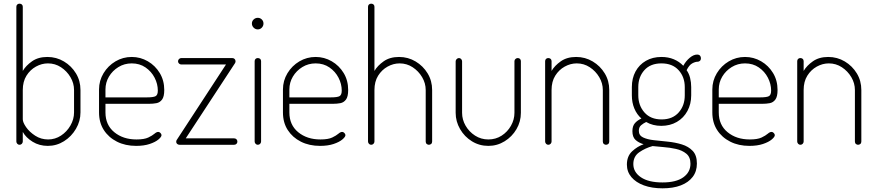

<svg xmlns="http://www.w3.org/2000/svg" viewBox="-20 -788 4772 1045"><path d="M240 6Q194 6 157.5 -16.5Q121 -39 104 -70V-18Q104 -11 99 -5.5Q94 0 86 0Q79 0 74 -5.5Q69 -11 69 -18V-751Q69 -759 74 -763.5Q79 -768 86 -768Q94 -768 99 -763.5Q104 -759 104 -751V-402Q121 -431 154.5 -454.5Q188 -478 238 -478Q287 -478 328 -453.5Q369 -429 393.5 -388.5Q418 -348 418 -298V-176Q418 -129 393.5 -87Q369 -45 328.5 -19.5Q288 6 240 6ZM242 -29Q280 -29 312 -50Q344 -71 363.5 -105Q383 -139 383 -176V-298Q383 -335 363.5 -368Q344 -401 312 -422Q280 -443 241 -443Q207 -443 175.5 -425.5Q144 -408 124 -376Q104 -344 104 -298V-139Q104 -122 122 -96Q140 -70 171.5 -49.5Q203 -29 242 -29Z M721 6Q662 6 616.5 -17Q571 -40 545 -80.5Q519 -121 519 -176V-301Q519 -349 543.5 -389.5Q568 -430 608.5 -454Q649 -478 697 -478Q744 -478 784.5 -454.5Q825 -431 849.5 -390.5Q874 -350 874 -298Q874 -262 862 -246Q850 -230 831.5 -226.5Q813 -223 791 -223H554V-176Q554 -108 602 -68.5Q650 -29 723 -29Q765 -29 787 -39.5Q809 -50 820.5 -60Q832 -70 841 -70Q846 -70 850 -67Q854 -64 856.5 -60Q859 -56 859 -52Q859 -43 842.5 -29Q826 -15 795 -4.5Q764 6 721 6ZM554 -258H779Q816 -258 827.5 -265Q839 -272 839 -295Q839 -331 821.5 -365Q804 -399 772 -421Q740 -443 697 -443Q657 -443 624.5 -423Q592 -403 573 -371Q554 -339 554 -301Z M957 0Q950 0 944.5 -4.5Q939 -9 939 -16Q939 -18 940 -22Q941 -26 943 -28L1210 -437H967Q960 -437 954.5 -442Q949 -447 949 -454Q949 -462 954.5 -467Q960 -472 967 -472H1244Q1252 -472 1257 -467Q1262 -462 1262 -454Q1262 -449 1259 -444L991 -35H1254Q1262 -35 1267 -30Q1272 -25 1272 -17Q1272 -10 1267 -5Q1262 0 1254 0Z M1383 0Q1376 0 1371 -5.5Q1366 -11 1366 -18V-455Q1366 -463 1371 -467.5Q1376 -472 1383 -472Q1391 -472 1396 -467.5Q1401 -463 1401 -455V-18Q1401 -11 1396 -5.5Q1391 0 1383 0ZM1383 -628Q1370 -628 1360.5 -637.5Q1351 -647 1351 -660Q1351 -673 1360.5 -682Q1370 -691 1383 -691Q1396 -691 1405 -682Q1414 -673 1414 -660Q1414 -647 1405 -637.5Q1396 -628 1383 -628Z M1722 6Q1663 6 1617.5 -17Q1572 -40 1546 -80.5Q1520 -121 1520 -176V-301Q1520 -349 1544.5 -389.5Q1569 -430 1609.5 -454Q1650 -478 1698 -478Q1745 -478 1785.5 -454.5Q1826 -431 1850.5 -390.5Q1875 -350 1875 -298Q1875 -262 1863 -246Q1851 -230 1832.5 -226.5Q1814 -223 1792 -223H1555V-176Q1555 -108 1603 -68.5Q1651 -29 1724 -29Q1766 -29 1788 -39.5Q1810 -50 1821.5 -60Q1833 -70 1842 -70Q1847 -70 1851 -67Q1855 -64 1857.5 -60Q1860 -56 1860 -52Q1860 -43 1843.5 -29Q1827 -15 1796 -4.5Q1765 6 1722 6ZM1555 -258H1780Q1817 -258 1828.5 -265Q1840 -272 1840 -295Q1840 -331 1822.5 -365Q1805 -399 1773 -421Q1741 -443 1698 -443Q1658 -443 1625.5 -423Q1593 -403 1574 -371Q1555 -339 1555 -301Z M2000 0Q1993 0 1988 -5.5Q1983 -11 1983 -18V-751Q1983 -759 1988 -763.5Q1993 -768 2000 -768Q2008 -768 2013 -763.5Q2018 -759 2018 -751V-402Q2035 -431 2068.5 -454.5Q2102 -478 2152 -478Q2201 -478 2242 -453.5Q2283 -429 2307.5 -388.5Q2332 -348 2332 -298V-18Q2332 -9 2326.5 -4.5Q2321 0 2314 0Q2308 0 2302.5 -4.5Q2297 -9 2297 -18V-298Q2297 -335 2277.5 -368Q2258 -401 2226 -422Q2194 -443 2155 -443Q2121 -443 2089.5 -425.5Q2058 -408 2038 -376Q2018 -344 2018 -298V-18Q2018 -11 2013 -5.5Q2008 0 2000 0Z M2638 6Q2589 6 2548.5 -19Q2508 -44 2484 -85.5Q2460 -127 2460 -174V-454Q2460 -461 2465.5 -466.5Q2471 -472 2478 -472Q2485 -472 2490 -466.5Q2495 -461 2495 -454V-174Q2495 -137 2514 -104Q2533 -71 2565.5 -50Q2598 -29 2638 -29Q2678 -29 2710 -49.5Q2742 -70 2761 -103.5Q2780 -137 2780 -174V-455Q2780 -462 2785.5 -467Q2791 -472 2798 -472Q2806 -472 2810.5 -467Q2815 -462 2815 -455V-174Q2815 -126 2791 -85Q2767 -44 2726.5 -19Q2686 6 2638 6Z M2964 0Q2957 0 2952 -5.5Q2947 -11 2947 -18V-455Q2947 -463 2952 -467.5Q2957 -472 2964 -472Q2972 -472 2977 -467.5Q2982 -463 2982 -455V-402Q2999 -431 3032.5 -454.5Q3066 -478 3116 -478Q3165 -478 3206 -453.5Q3247 -429 3271.5 -388.5Q3296 -348 3296 -298V-18Q3296 -9 3290.5 -4.5Q3285 0 3278 0Q3272 0 3266.5 -4.5Q3261 -9 3261 -18V-298Q3261 -335 3241.5 -368Q3222 -401 3190 -422Q3158 -443 3119 -443Q3085 -443 3053.5 -425.5Q3022 -408 3002 -376Q2982 -344 2982 -298V-18Q2982 -11 2977 -5.5Q2972 0 2964 0Z M3586 237Q3528 237 3484.5 221Q3441 205 3416.5 176Q3392 147 3392 108Q3392 62 3420.5 35.5Q3449 9 3483 -3Q3456 -11 3439 -26.5Q3422 -42 3422 -74Q3422 -102 3435.5 -117.5Q3449 -133 3471 -143Q3446 -165 3432.5 -197.5Q3419 -230 3419 -269V-314Q3419 -362 3439 -399Q3459 -436 3495.5 -457Q3532 -478 3580 -478Q3617 -478 3647 -465.5Q3677 -453 3699 -430Q3713 -456 3734 -473.5Q3755 -491 3774 -491Q3785 -491 3790 -485Q3795 -479 3795 -471Q3795 -462 3789.5 -457Q3784 -452 3777 -452Q3764 -452 3747.5 -443Q3731 -434 3717 -406Q3730 -388 3736 -364Q3742 -340 3742 -314V-269Q3742 -222 3721.5 -184Q3701 -146 3664 -124.5Q3627 -103 3579 -103Q3533 -103 3497 -124Q3482 -117 3469.5 -106.5Q3457 -96 3457 -76Q3457 -51 3480 -40Q3503 -29 3539 -25Q3575 -21 3615 -17Q3655 -13 3691 -2Q3727 9 3750 33Q3773 57 3773 102Q3773 145 3750 175Q3727 205 3685.5 221Q3644 237 3586 237ZM3586 205Q3660 205 3699 177Q3738 149 3738 103Q3738 67 3715.5 48.5Q3693 30 3659 22.5Q3625 15 3590.5 12.5Q3556 10 3532 7Q3492 18 3459.5 40.5Q3427 63 3427 105Q3427 149 3468.5 177Q3510 205 3586 205ZM3581 -138Q3640 -138 3673.5 -175.5Q3707 -213 3707 -269V-314Q3707 -369 3673.5 -406Q3640 -443 3580 -443Q3520 -443 3487 -406Q3454 -369 3454 -314V-270Q3454 -214 3487.5 -176Q3521 -138 3581 -138Z M4059 6Q4000 6 3954.5 -17Q3909 -40 3883 -80.5Q3857 -121 3857 -176V-301Q3857 -349 3881.5 -389.5Q3906 -430 3946.5 -454Q3987 -478 4035 -478Q4082 -478 4122.5 -454.5Q4163 -431 4187.5 -390.5Q4212 -350 4212 -298Q4212 -262 4200 -246Q4188 -230 4169.5 -226.5Q4151 -223 4129 -223H3892V-176Q3892 -108 3940 -68.5Q3988 -29 4061 -29Q4103 -29 4125 -39.5Q4147 -50 4158.5 -60Q4170 -70 4179 -70Q4184 -70 4188 -67Q4192 -64 4194.5 -60Q4197 -56 4197 -52Q4197 -43 4180.5 -29Q4164 -15 4133 -4.5Q4102 6 4059 6ZM3892 -258H4117Q4154 -258 4165.5 -265Q4177 -272 4177 -295Q4177 -331 4159.5 -365Q4142 -399 4110 -421Q4078 -443 4035 -443Q3995 -443 3962.5 -423Q3930 -403 3911 -371Q3892 -339 3892 -301Z M4336 0Q4329 0 4324 -5.5Q4319 -11 4319 -18V-455Q4319 -463 4324 -467.5Q4329 -472 4336 -472Q4344 -472 4349 -467.5Q4354 -463 4354 -455V-402Q4371 -431 4404.5 -454.5Q4438 -478 4488 -478Q4537 -478 4578 -453.5Q4619 -429 4643.5 -388.5Q4668 -348 4668 -298V-18Q4668 -9 4662.5 -4.5Q4657 0 4650 0Q4644 0 4638.5 -4.5Q4633 -9 4633 -18V-298Q4633 -335 4613.5 -368Q4594 -401 4562 -422Q4530 -443 4491 -443Q4457 -443 4425.5 -425.5Q4394 -408 4374 -376Q4354 -344 4354 -298V-18Q4354 -11 4349 -5.5Q4344 0 4336 0Z"/></svg>

Font: Dosis ExtraLight
Style: Regular
Weight: 250
Designer: EdgarTolentino, PabloImpallari, IginoMarini
Foundry: EdgarTolentino, PabloImpallari, IginoMarini
Version: Version 3.001; ttfautohint (v1.8.2)